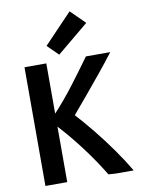

<svg xmlns="http://www.w3.org/2000/svg" viewBox="-103 -1042 839 1118"><g transform="rotate(-10 316.5 -482.5)"><path d="M388 -971 221 -796 285 -733 472 -888ZM595 6Q556 -60 508.5 -127Q461 -194 410.5 -256.5Q360 -319 313 -370Q356 -421 403 -477Q450 -533 496 -589.5Q542 -646 580 -696H436Q388 -629 327 -548.5Q266 -468 202 -399V-696H73V6H202V-322Q266 -253 330 -168Q394 -83 446 3Q451 4 467.5 4.5Q484 5 489 6Z"/></g></svg>

Font: Repo DemiBold
Style: Regular
Weight: 600
Designer: Stefan Peev
Foundry: Context Ltd
Version: Version 1.502